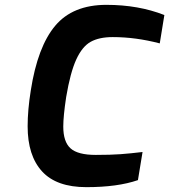

<svg xmlns="http://www.w3.org/2000/svg" viewBox="-20 -766 698 792"><path d="M94 -245Q94 -312 107 -393Q135 -573 207.5 -659.5Q280 -746 419 -746Q551 -746 658 -704L639 -587Q540 -613 445 -613Q389 -613 354 -593.5Q319 -574 294.5 -520.5Q270 -467 253 -366Q241 -287 241 -244Q241 -181 271 -154Q301 -127 375 -127Q437 -127 477.5 -130Q518 -133 568 -139L549 -23Q465 6 336 6Q213 6 153.5 -59Q94 -124 94 -245Z"/></svg>

Font: Exo
Style: Bold Italic
Weight: 700
Italic angle: -9°
Designer: Natanael Gama
Foundry: Natanael Gama
Version: Version 1.500; ttfautohint (v1.6)